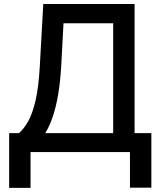

<svg xmlns="http://www.w3.org/2000/svg" viewBox="-20 -747 803 943"><path d="M24.9 175.8V-93H72.8Q97.3 -113.6 118.6 -151.6Q139.9 -189.6 154.8 -254.3Q169.7 -318.9 175.4 -420.1L192.5 -727.3H641V-93H723.4V174.7H618.3V0H130V175.8ZM202.1 -93H535.9V-632.8H291.9L280.5 -420.1Q275.9 -343 265.4 -281.6Q255 -220.2 238.8 -173.1Q222.7 -126.1 202.1 -93Z"/></svg>

Font: InterMG Medium
Style: Regular
Weight: 500
Designer: Rasmus Andersson
Foundry: rsms
Version: Version 3.019;December 26, 2023;FontCreator 15.0.0.2955 64-b